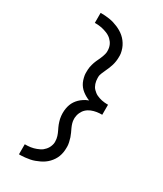

<svg xmlns="http://www.w3.org/2000/svg" viewBox="-240 -919 981 1159"><g transform="rotate(30 250.0 -340.0)"><path d="M101 153V83Q111 83 121 82.5Q131 82 141 80.5Q151 79 160.5 76.5Q170 74 179 70.5Q188 67 197.5 62.5Q207 58 214.5 52Q222 46 228.5 38.5Q235 31 240 22.5Q245 14 248.5 2.5Q252 -9 252 -16V-24Q252 -33 250.5 -41.5Q249 -50 246.5 -58.5Q244 -67 240.5 -75Q237 -83 233.5 -90.5Q230 -98 226 -106Q222 -114 219 -122.5Q216 -131 213.5 -139Q211 -147 209 -155.5Q207 -164 206 -174.5Q205 -185 205 -191V-198Q205 -212 207.5 -227Q210 -242 215 -255.5Q220 -269 228 -281Q236 -293 246.5 -303.5Q257 -314 271.5 -323.5Q286 -333 295 -336L305 -340Q292 -345 279 -352.5Q266 -360 254.5 -369Q243 -378 234 -389.5Q225 -401 219 -414Q213 -427 209 -444Q205 -461 205 -471V-482Q205 -491 205.5 -499.5Q206 -508 207.5 -516.5Q209 -525 211.5 -533.5Q214 -542 216.5 -550Q219 -558 223 -566.5Q227 -575 230.5 -582.5Q234 -590 237.5 -598Q241 -606 244 -614Q247 -622 249.5 -632Q252 -642 252 -648V-656Q252 -666 250 -676Q248 -686 244 -695Q240 -704 234 -712Q228 -720 221 -726.5Q214 -733 205 -738.5Q196 -744 187 -747.5Q178 -751 168.5 -754Q159 -757 149.5 -759Q140 -761 128.5 -762Q117 -763 110 -763H101V-833Q117 -833 132.5 -832Q148 -831 163.5 -828.5Q179 -826 194 -821.5Q209 -817 223 -811Q237 -805 250.5 -797Q264 -789 276 -778.5Q288 -768 297.5 -755.5Q307 -743 314 -729Q321 -715 325.5 -697.5Q330 -680 330 -670V-656Q330 -642 328 -628Q326 -614 322 -600Q318 -586 312.5 -573Q307 -560 301 -547Q295 -534 288.5 -518.5Q282 -503 282 -494V-482Q282 -473 283.5 -463.5Q285 -454 288 -445Q291 -436 295.5 -428Q300 -420 306.5 -413.5Q313 -407 320.5 -401Q328 -395 336.5 -391Q345 -387 354 -384Q363 -381 372 -379Q381 -377 392 -376Q403 -375 409 -375H417V-305Q408 -305 398.5 -304.5Q389 -304 380 -302.5Q371 -301 361.5 -298.5Q352 -296 343.5 -292.5Q335 -289 327 -284Q319 -279 312 -272.5Q305 -266 300 -258.5Q295 -251 291 -242.5Q287 -234 284.5 -223Q282 -212 282 -206V-198Q282 -184 286 -170Q290 -156 296 -143Q302 -130 308 -117.5Q314 -105 318.5 -91.5Q323 -78 326.5 -61.5Q330 -45 330 -36V-24Q330 -8 327.5 7.5Q325 23 319.5 37.5Q314 52 305.5 65Q297 78 286 89.5Q275 101 262 110Q249 119 235 125.5Q221 132 206.5 137.5Q192 143 176.5 146Q161 149 143 151Q125 153 115 153Z"/></g></svg>

Font: Iosevka MaddieWtf
Style: Regular
Weight: 400
Monospace: yes
Designer: Belleve Invis
Foundry: Belleve Invis
Version: Version 31.3.0; ttfautohint (v1.8.3)